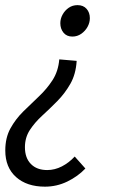

<svg xmlns="http://www.w3.org/2000/svg" viewBox="-24 -519 452 734"><path d="M147.8 194.6Q78.6 194.6 37.4 157.9Q-3.8 121.1 -3.8 56.3Q-3.8 7.8 15.7 -27.8Q35.3 -63.4 64.7 -92.6Q94.2 -121.8 124.6 -150.3Q154.9 -178.8 176.9 -212.7Q198.8 -246.7 202.6 -292L269.1 -286.3Q266 -235.5 245.1 -198.8Q224.2 -162.1 195.3 -132.7Q166.4 -103.4 137.8 -77.3Q109.3 -51.3 90.3 -22.3Q71.3 6.7 71.3 43.7Q71.3 84.8 94.1 107.9Q116.8 131.1 156.4 131.1Q185.4 131.1 212.6 117.1Q239.8 103.1 261.6 79.4L302.4 125.2Q273.6 155.5 233.2 175.1Q192.8 194.6 147.8 194.6ZM252.5 -379.2Q231 -379.2 218.8 -394Q206.6 -408.9 206.6 -430.3Q206.6 -447.6 215.3 -463.3Q223.9 -479 238.6 -489.2Q253.3 -499.4 272.4 -499.4Q294.5 -499.4 307 -485.2Q319.5 -471.1 319.5 -449.5Q319.5 -432.6 310.8 -416.6Q302 -400.6 286.8 -389.9Q271.6 -379.2 252.5 -379.2Z"/></svg>

Font: Source Sans Variable
Style: Italic
Weight: 200
Italic angle: -11°
Designer: Paul D. Hunt
Foundry: Adobe Systems Incorporated
Version: Version 3.006;hotconv 1.0.111;makeotfexe 2.5.65597